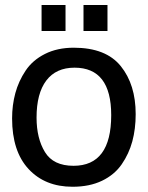

<svg xmlns="http://www.w3.org/2000/svg" viewBox="-20 -711 579 751"><path d="M306.6 -691.4H400.4V-589.8H306.6ZM142.6 -691.4H236.3V-589.8H142.6ZM267.6 -62.5Q415 -62.5 415 -260.7Q415 -446.3 271.5 -446.3Q199.2 -446.3 161.1 -396Q123 -345.7 123 -251Q123 -169.9 155.8 -116.2Q188.5 -62.5 267.6 -62.5ZM263.7 19.5Q156.2 19.5 91.8 -49.8Q27.3 -119.1 27.3 -248Q27.3 -299.8 40 -346.7Q52.7 -393.6 80.1 -434.6Q107.4 -475.6 155.8 -500Q204.1 -524.4 268.6 -524.4Q394.5 -524.4 452.6 -452.1Q510.7 -379.9 510.7 -264.6Q510.7 -207 497.6 -158.2Q484.4 -109.4 456.1 -68.4Q427.7 -27.3 378.9 -3.9Q330.1 19.5 263.7 19.5Z"/></svg>

Font: Druckschrift BY WOK
Style: Medium
Weight: 400
Version: Version 001.000